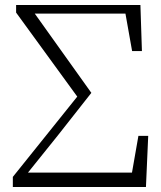

<svg xmlns="http://www.w3.org/2000/svg" viewBox="-20 -743 639 763"><path d="M31 0V-40L299 -374L298 -344L44 -693V-723H538L544 -540H505L473 -720L503 -689H307H112V-676L101 -713L343 -374L210 -205L71 -32L83 -74V-57H532L498 -20L530 -203H569L560 0Z"/></svg>

Font: Noto Serif JP ExtraLight
Style: Regular
Weight: 200
Designer: Ryoko NISHIZUKA  (kana & ideographs); Frank Grießhammer (Latin, Greek & Cyrillic); Wenlong ZHANG  (bopomofo); Sandoll Co
Foundry: Adobe
Version: Version 2.002-H1;hotconv 1.1.0;makeotfexe 2.6.0